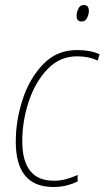

<svg xmlns="http://www.w3.org/2000/svg" viewBox="-20 -737 418 767"><path d="M193 10Q224 10 248 3.5Q272 -3 290 -12V-38Q268 -28 244.5 -21.5Q221 -15 195 -15Q69 -15 69 -173Q69 -254 95 -332Q121 -410 170 -461Q219 -512 287 -512Q335 -512 370 -495L378 -520Q342 -537 287 -537Q207 -537 152.5 -480.5Q98 -424 70.5 -340Q43 -256 43 -171Q43 10 193 10ZM306 -651Q321 -651 328 -665.5Q335 -680 335 -693Q335 -717 315 -717Q300 -717 293 -702.5Q286 -688 286 -674Q286 -651 306 -651Z"/></svg>

Font: Noto Sans UI SemiCondensed Thin
Style: Italic
Weight: 250
Width: 4
Italic angle: -12°
Designer: Monotype Design Team
Foundry: Monotype Imaging Inc.
Version: Version 1.901